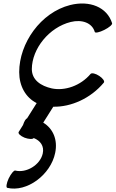

<svg xmlns="http://www.w3.org/2000/svg" viewBox="-20 -586 668 1110"><path d="M628 -452C599 -545 498 -585 386 -557C215 -514 91 -336 91 -169C91 -89 128 -22 192 10L136 99C130 99 120 115 113 137L88 177C83 186 98 200 122 210C146 219 170 220 175 212C213 227 237 258 227 302C212 368 132 416 68 400C60 398 43 419 30 446C17 474 14 498 22 500C135 527 273 425 299 298C315 221 286 157 230 123L288 31C391 33 504 -17 580 -108C587 -116 575 -133 554 -147C533 -161 511 -166 504 -159C445 -89 353 -59 279 -75C217 -89 164 -123 164 -187C165 -305 264 -428 389 -459C454 -475 513 -454 528 -401C531 -394 555 -399 583 -413C611 -427 631 -444 628 -452Z"/></svg>

Font: Nupuram Medium Oblique
Style: Regular
Weight: 500
Designer: Santhosh Thottingal (santhosh.thottingal@gmail.com)
Foundry: SMC
Version: Version 1.000